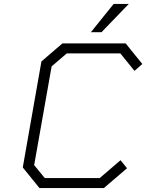

<svg xmlns="http://www.w3.org/2000/svg" viewBox="-20 -958 745 978"><path d="M443 -794 559 -938H636L497 -794ZM509 0H181L96 -105L191 -645L298 -737H620L705 -632L665 -597L593 -686H320L243 -620L154 -117L208 -51H488L594 -142L627 -101Z"/></svg>

Font: Tomorrow Light
Style: Italic
Weight: 300
Italic angle: -10°
Designer: Tony de Marco, Monica Rizzolli
Foundry: Just in Type
Version: Version 2.002